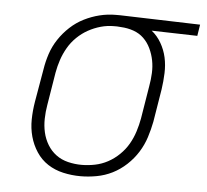

<svg xmlns="http://www.w3.org/2000/svg" viewBox="-44 -585 690 640"><g transform="rotate(5 300.5 -265.0)"><path d="M248 8Q218 8 189.5 1.5Q161 -5 138 -20Q115 -35 99.5 -58.5Q84 -82 76.5 -109.5Q69 -137 69.5 -166.5Q70 -196 75 -226L94 -336Q98 -362 106.5 -388Q115 -414 130.5 -437.5Q146 -461 167 -480.5Q188 -500 213 -512.5Q238 -525 264.5 -531.5Q291 -538 318 -538Q322 -538 325.5 -538Q329 -538 333 -538L601 -530L595 -492L442 -496Q461 -481 474 -458.5Q487 -436 492.5 -411Q498 -386 497 -358.5Q496 -331 492 -304L474 -194Q469 -168 460.5 -141.5Q452 -115 437 -91Q422 -67 400.5 -47Q379 -27 354 -14.5Q329 -2 301.5 3Q274 8 248 8ZM248 -30Q270 -30 292.5 -34.5Q315 -39 335.5 -50Q356 -61 373.5 -78Q391 -95 402.5 -115Q414 -135 421 -157Q428 -179 432 -201L450 -311Q454 -333 455 -355Q456 -377 452 -397.5Q448 -418 439 -437Q430 -456 415.5 -470Q401 -484 381 -491Q361 -498 339 -499L326 -500Q324 -500 321 -500Q318 -500 315 -500Q293 -500 271.5 -494Q250 -488 230 -477Q210 -466 193 -449.5Q176 -433 164.5 -413Q153 -393 146 -372Q139 -351 135 -329L117 -219Q113 -196 112.5 -172.5Q112 -149 117 -127Q122 -105 133.5 -86Q145 -67 162.5 -54Q180 -41 202.5 -35.5Q225 -30 248 -30Z"/></g></svg>

Font: Iosevka Curly Slab XLtEx
Style: Italic
Weight: 200
Width: 7
Italic angle: -9°
Monospace: yes
Designer: Belleve Invis
Foundry: Belleve Invis
Version: Version 11.1.0; ttfautohint (v1.8.3)